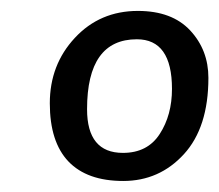

<svg xmlns="http://www.w3.org/2000/svg" viewBox="-20 -744 400 350"><path d="M138.7 -544.9Q138.7 -465.3 204.1 -465.3Q249 -465.3 271.2 -499.8Q293.5 -534.2 293.5 -582Q293.5 -672.4 229.5 -672.4Q138.7 -672.4 138.7 -544.9ZM359.9 -602.1Q359.9 -511.7 315.2 -462.9Q270.5 -414.1 204.6 -414.1Q138.7 -414.1 104.7 -449.7Q70.8 -485.4 70.8 -555.7Q70.8 -626 116.5 -675Q162.1 -724.1 231.4 -724.1Q293.5 -724.1 326.7 -688.5Q359.9 -652.8 359.9 -602.1Z"/></svg>

Font: Lato-Italic
Style: Italic
Weight: 400
Italic angle: -7°
Designer: Lukasz Dziedzic
Foundry: tyPoland Lukasz Dziedzic
Version: Version 1.104; Western+Polish opensource